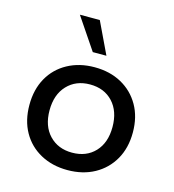

<svg xmlns="http://www.w3.org/2000/svg" viewBox="-106 -785 802 884"><g transform="rotate(15 295.0 -343.0)"><path d="M295 10Q223 10 167 -20.5Q111 -51 80 -106Q49 -161 49 -235Q49 -309 80 -364Q111 -419 167 -449.5Q223 -480 295 -480Q368 -480 423.5 -449.5Q479 -419 510.5 -364Q542 -309 542 -235Q542 -161 510.5 -106Q479 -51 423.5 -20.5Q368 10 295 10ZM295 -73Q363 -73 404 -116.5Q445 -160 445 -235Q445 -310 404 -354Q363 -398 295 -398Q228 -398 186.5 -354Q145 -310 145 -235Q145 -160 186.5 -116.5Q228 -73 295 -73ZM268 -545 166 -696H261L333 -545Z"/></g></svg>

Font: Gantari Medium
Style: Regular
Weight: 500
Designer: Anugrah Pasau
Foundry: Lafontype
Version: Version 1.000; ttfautohint (v1.8.4.7-5d5b)